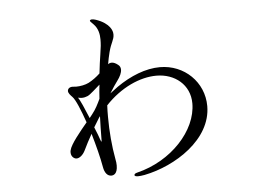

<svg xmlns="http://www.w3.org/2000/svg" viewBox="-48 -671 1096 775"><g transform="rotate(-5 500.0 -283.5)"><path d="M607 -391C549 -391 487 -366 431 -327C420 -319 409 -311 399 -303C411 -323 423 -340 431 -351C443 -367 450 -382 450 -395C450 -403 447 -410 440 -415C431 -422 423 -426 415 -426C410 -426 405 -425 400 -421C403 -438 406 -454 410 -469C420 -508 432 -517 432 -539C432 -544 432 -573 386 -596C371 -603 359 -607 351 -607C346 -607 342 -605 342 -602C342 -600 346 -596 356 -586C374 -568 378 -543 378 -524C378 -505 377 -493 372 -462C369 -442 365 -416 362 -387C347 -373 332 -362 315 -353C301 -346 281 -342 263 -342C258 -342 255 -343 249 -343C235 -343 229 -335 229 -327C229 -319 237 -310 245 -302C257 -290 275 -247 293 -195C264 -160 224 -112 219 -88C218 -85 218 -82 218 -79C218 -62 231 -53 240 -53C252 -53 266 -64 275 -82C285 -103 297 -126 309 -147C323 -99 336 -49 343 -9C347 14 358 28 374 28C382 28 399 24 399 -11C399 -19 398 -28 396 -37C386 -91 381 -150 381 -209C381 -225 381 -240 382 -256C445 -323 523 -358 590 -358C664 -358 725 -310 725 -234C725 -124 619 -9 479 25C471 27 467 30 467 34C467 39 475 40 481 40C488 40 497 39 508 37C634 12 784 -83 784 -218C784 -315 706 -391 607 -391ZM267 -297C273 -296 278 -295 283 -295C291 -295 299 -297 306 -300C318 -305 340 -327 358 -342C356 -324 354 -305 353 -285C343 -264 334 -245 318 -225L307 -211C291 -250 275 -287 267 -297ZM347 -121C347 -115 347 -112 346 -112C345 -112 344 -115 342 -120C338 -132 331 -151 322 -172L344 -208C346 -210 347 -213 349 -215C348 -185 347 -153 347 -121Z"/></g></svg>

Font: Shippori Mincho OTF
Style: Regular
Weight: 400
Designer: FONTDASU
Foundry: FONTDASU / Google Inc. / but / Adobe
Version: Version 3.300;hotconv 1.0.109;makeotfexe 2.5.65596